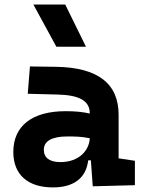

<svg xmlns="http://www.w3.org/2000/svg" viewBox="-20 -815 626 845"><path d="M388.2 4.9 573.7 0V-107.4L502 -118.2V-309.6C502 -446.3 412.1 -518.6 224.6 -521L111.8 -522.5L102.1 -402.3L234.4 -398.9C327.6 -396.5 375 -372.1 375 -316.9V-315.4C343.8 -322.3 312 -325.7 269 -325.7C122.1 -325.7 38.6 -261.7 38.6 -146C38.6 -46.4 102.5 9.8 212.9 9.8C302.7 9.8 358.9 -29.8 368.2 -109.4H379.9ZM228 -609.4H358.4L267.1 -794.9H127ZM375 -206.5C373 -154.8 329.6 -101.6 245.6 -101.6C198.2 -101.6 172.9 -120.6 172.9 -155.8C172.9 -194.3 208.5 -214.4 275.4 -214.4C309.6 -214.4 337.4 -214.4 375 -206.5Z"/></svg>

Font: Cascadia Mono NF
Style: Bold
Weight: 700
Monospace: yes
Designer: Aaron Bell
Foundry: Saja Typeworks
Version: Version 2404.023